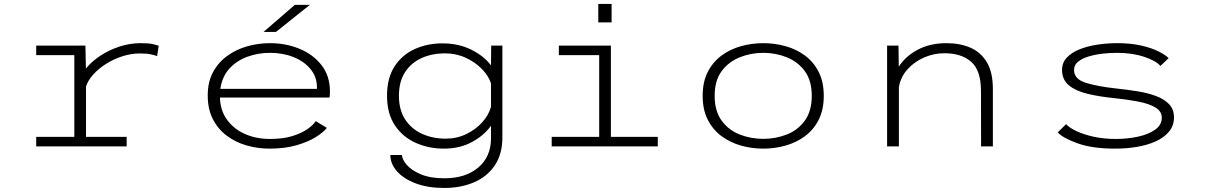

<svg xmlns="http://www.w3.org/2000/svg" viewBox="-20 -726 5990 952"><path d="M159.5 0V-47.5H348.5V-452.5H159.5V-500H403.5L406 -386Q433.5 -420.5 476.5 -449Q519.5 -477.5 571.5 -494.8Q623.5 -512 677.5 -512Q715 -512 735.2 -507.8Q755.5 -503.5 767 -499L759 -448Q748 -452 728 -456.5Q708 -461 673 -461Q630.5 -461 587.5 -447.2Q544.5 -433.5 507 -410Q469.5 -386.5 443 -357.2Q416.5 -328 406.5 -297V-47.5H608V0Z M1317 11Q1258 11 1203 -4.8Q1148 -20.5 1104.5 -53Q1061 -85.5 1035.5 -135.2Q1010 -185 1010 -252.5Q1010 -319.5 1036.2 -368.2Q1062.5 -417 1106.8 -449Q1151 -481 1206 -496.5Q1261 -512 1318.5 -512Q1397 -512 1464.8 -484.2Q1532.5 -456.5 1574.2 -403Q1616 -349.5 1616 -272.5Q1616 -265.5 1615.5 -256.8Q1615 -248 1614 -242.5H1070.5Q1072.5 -177.5 1106 -131.8Q1139.5 -86 1195 -61.5Q1250.5 -37 1318.5 -37Q1383.5 -37 1430 -51.5Q1476.5 -66 1505.2 -86.5Q1534 -107 1545.5 -125.5L1600.5 -92Q1584.5 -70.5 1546.2 -46.5Q1508 -22.5 1450 -5.8Q1392 11 1317 11ZM1318.5 -464Q1260.5 -464 1207.5 -445Q1154.5 -426 1118 -386.5Q1081.5 -347 1072.5 -285.5H1551.5V-293Q1551.5 -344.5 1520 -383Q1488.5 -421.5 1435.8 -442.8Q1383 -464 1318.5 -464ZM1348 -567.5H1286.5L1442 -702H1516.5Z M2181 11Q2106 11 2041.8 -17.5Q1977.5 -46 1938.2 -104.2Q1899 -162.5 1899 -251Q1899 -340 1936.8 -397.5Q1974.5 -455 2037 -483Q2099.5 -511 2173 -511Q2254 -511 2317 -479.5Q2380 -448 2414.5 -402L2415.5 -500H2471V-46Q2471 38.5 2433 94.5Q2395 150.5 2329.8 178.2Q2264.5 206 2182.5 206Q2101 206 2041 183.2Q1981 160.5 1948.2 123.2Q1915.5 86 1915.5 42.5H1973Q1973.5 64.5 1996.8 91.5Q2020 118.5 2066.5 138.2Q2113 158 2183.5 158Q2288 158 2351.2 104.8Q2414.5 51.5 2414.5 -40V-102.5Q2381 -55 2320.5 -22Q2260 11 2181 11ZM1958 -251Q1958 -180.5 1989.2 -133.2Q2020.5 -86 2073.2 -62.2Q2126 -38.5 2190 -38.5Q2245.5 -38.5 2292.8 -61.5Q2340 -84.5 2372 -120.8Q2404 -157 2414.5 -196.5V-312.5Q2403 -349 2370 -383.2Q2337 -417.5 2289.5 -439.5Q2242 -461.5 2186 -461.5Q2123 -461.5 2071.2 -438.5Q2019.5 -415.5 1988.8 -368.8Q1958 -322 1958 -251Z M2946.5 -706.5H3012.5V-615H2946.5ZM2715.5 0V-47.5H2951V-452.5H2751V-500H3009V-47.5H3241.5V0Z M3764.5 11Q3707.5 11 3653.8 -4.2Q3600 -19.5 3557.2 -51.2Q3514.5 -83 3489.2 -132.5Q3464 -182 3464 -251Q3464 -320 3489.2 -369.2Q3514.5 -418.5 3557.2 -450.2Q3600 -482 3653.8 -497Q3707.5 -512 3764.5 -512Q3821.5 -512 3875.2 -497Q3929 -482 3971.8 -450.2Q4014.5 -418.5 4039.5 -369Q4064.5 -319.5 4064.5 -251Q4064.5 -182 4039.5 -132.5Q4014.5 -83 3971.8 -51.2Q3929 -19.5 3875.2 -4.2Q3821.5 11 3764.5 11ZM3764.5 -37.5Q3826 -37.5 3881 -59Q3936 -80.5 3970.5 -127.8Q4005 -175 4005 -251Q4005 -326.5 3970.5 -373.2Q3936 -420 3881 -442Q3826 -464 3764.5 -464Q3703.5 -464 3648.2 -442Q3593 -420 3558.2 -373.2Q3523.5 -326.5 3523.5 -251Q3523.5 -175 3558.2 -127.8Q3593 -80.5 3648 -59Q3703 -37.5 3764.5 -37.5Z M4378.5 0V-500H4435L4436.5 -395.5Q4470 -447.5 4531 -479.8Q4592 -512 4673 -512Q4740 -512 4791.8 -489.5Q4843.5 -467 4873.2 -417.2Q4903 -367.5 4903 -284.5V0H4844.5L4844 -275Q4844 -377.5 4795 -420Q4746 -462.5 4661.5 -462Q4610.5 -462 4562 -441Q4513.5 -420 4479.2 -381.8Q4445 -343.5 4437 -293V0Z M5510 11Q5395.5 11 5322.5 -15.5Q5249.5 -42 5224.5 -69.5L5266 -110.5Q5281.5 -93 5317.2 -76Q5353 -59 5403.2 -48Q5453.5 -37 5512.5 -37Q5569.5 -37 5621.8 -48.2Q5674 -59.5 5707.2 -82.8Q5740.5 -106 5740.5 -142.5Q5740.5 -174 5709 -193Q5677.5 -212 5623 -222.5Q5568.5 -233 5499.5 -240Q5430 -247 5372.5 -260.8Q5315 -274.5 5280.5 -302.5Q5246 -330.5 5246 -379.5Q5246 -415 5269.5 -440.2Q5293 -465.5 5332.2 -481.2Q5371.5 -497 5420.2 -504.5Q5469 -512 5519.5 -512Q5588 -512 5640.2 -499.8Q5692.5 -487.5 5726.5 -470Q5760.5 -452.5 5774.5 -437.5L5733.5 -399Q5712.5 -424.5 5653.5 -444.2Q5594.5 -464 5518.5 -464Q5483.5 -464 5446.2 -459.8Q5409 -455.5 5377 -445.8Q5345 -436 5325.2 -419.8Q5305.5 -403.5 5305.5 -379.5Q5305.5 -334 5362.8 -315.8Q5420 -297.5 5517 -287Q5568.5 -281.5 5619 -273.5Q5669.5 -265.5 5710.5 -250.5Q5751.5 -235.5 5776.2 -210Q5801 -184.5 5801 -144Q5801 -103 5776.5 -73.5Q5752 -44 5710.8 -25.2Q5669.5 -6.5 5617.5 2.2Q5565.5 11 5510 11Z"/></svg>

Font: Trispace SemiExpanded ExtraLight
Style: Regular
Weight: 200
Width: 6
Designer: Tyler Finck
Foundry: Etcetera Type Company
Version: Version 1.210; ttfautohint (v1.8.3)